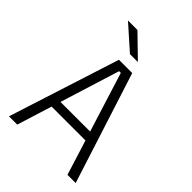

<svg xmlns="http://www.w3.org/2000/svg" viewBox="-236 -933 1042 1042"><g transform="rotate(45 285.0 -412.0)"><path d="M92.5 0H29L234 -639H336L541 0H478L291.5 -596H278.5ZM431 -201H138.5V-253H431ZM314.5 -704 190.5 -824.5H119V-823.5L254.5 -703H314.5Z"/></g></svg>

Font: Anek Kannada Light
Style: Regular
Weight: 300
Designer: Vaishnavi Murthy, Maithili Shingre (Kannada) & Yesha Goshar (Latin)
Foundry: Ek Type
Version: Version 1.003